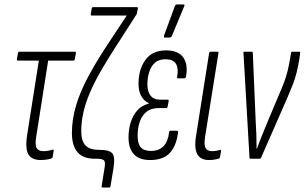

<svg xmlns="http://www.w3.org/2000/svg" viewBox="-20 -715 1372 865"><path d="M163 6Q137 6 121 -5Q105 -16 100.5 -40.5Q96 -65 102 -105L155 -442H61Q55 -442 56 -449L61 -476Q62 -482 67 -482H317Q323 -482 322 -475L317 -449Q316 -442 311 -442H197L143 -98Q137 -61 145.5 -47.5Q154 -34 175 -34Q186 -34 197.5 -36Q209 -38 217 -41Q222 -42 222 -36L217 -7Q216 -3 211 -1Q203 2 190 4Q177 6 163 6Z M442 130Q437 130 438 123L450 48Q456 17 449.5 8.5Q443 0 414 0H405Q355 0 329.5 -29Q304 -58 304 -116Q304 -176 322 -237.5Q340 -299 375 -365Q410 -431 459 -506L551 -645H393Q388 -645 389 -652L393 -676Q395 -683 399 -683H597Q602 -683 601 -676L597 -656Q596 -652 595.5 -650.5Q595 -649 593 -647L496 -496Q460 -440 431.5 -390Q403 -340 384 -295Q365 -250 355.5 -207.5Q346 -165 346 -124Q346 -80 365 -60Q384 -40 426 -40Q473 -40 486 -24Q499 -8 492 38L478 123Q477 130 471 130Z M656 6Q607 6 583 -20.5Q559 -47 559 -96Q559 -131 568.5 -162.5Q578 -194 598 -217Q618 -240 650 -248V-250Q628 -261 616 -283Q604 -305 604 -337Q604 -402 635 -445Q666 -488 728 -488Q783 -488 805.5 -456.5Q828 -425 818 -370Q816 -362 810 -362H782Q777 -362 778 -370Q785 -406 773 -427Q761 -448 725 -448Q695 -448 677.5 -432Q660 -416 652 -390Q644 -364 644 -335Q644 -303 658 -284.5Q672 -266 701 -266H735Q741 -266 740 -260L735 -234Q734 -228 730 -228H694Q660 -228 639.5 -211Q619 -194 609.5 -166Q600 -138 600 -103Q600 -67 614.5 -51Q629 -35 660 -35Q696 -35 716.5 -56Q737 -77 742 -120Q743 -126 748 -126H777Q782 -126 782 -118Q775 -59 745.5 -26.5Q716 6 656 6ZM722 -546Q719 -546 718.5 -548Q718 -550 719 -555L768 -688Q770 -692 772 -693.5Q774 -695 778 -695H806Q810 -695 811 -693Q812 -691 810 -687L754 -552Q751 -546 744 -546Z M921 6Q897 6 882 -5Q867 -16 862 -39.5Q857 -63 863 -101L922 -475Q923 -482 929 -482H959Q966 -482 964 -475L904 -99Q898 -61 906.5 -47.5Q915 -34 935 -34Q945 -34 953.5 -35.5Q962 -37 970 -39Q977 -42 976 -34L971 -7Q970 -2 967 -1Q958 2 946.5 4Q935 6 921 6Z M1110 0Q1104 0 1104 -5L1077 -475Q1075 -482 1081 -482H1115Q1119 -482 1119 -476L1132 -167Q1134 -137 1135 -106.5Q1136 -76 1136 -44H1137Q1149 -77 1161.5 -107.5Q1174 -138 1187 -170L1238 -291Q1252 -323 1261 -347.5Q1270 -372 1276 -397Q1282 -422 1287 -452L1291 -475Q1292 -482 1297 -482H1328Q1334 -482 1332 -475L1329 -451Q1323 -416 1316.5 -389Q1310 -362 1299.5 -335Q1289 -308 1273 -271L1156 -4Q1155 0 1150 0Z"/></svg>

Font: Sofia Sans Extra Condensed Light
Style: Italic
Weight: 300
Italic angle: -9°
Version: Version 4.100